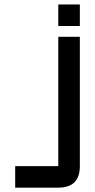

<svg xmlns="http://www.w3.org/2000/svg" viewBox="-20 -655 431 870"><path d="M244.1 -488.3H341.8V97.7Q341.8 195.3 244.1 195.3H48.8V97.7H244.1ZM244.1 -537.1V-634.8H341.8V-537.1Z"/></svg>

Font: BabelStone Runic
Style: Regular
Weight: 400
Designer: Andrew West
Foundry: BabelStone
Version: Version 7.004 November 9, 2023